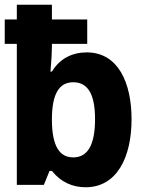

<svg xmlns="http://www.w3.org/2000/svg" viewBox="-23 -780 606 810"><path d="M338 10C470 10 532 -116 532 -277C532 -430 476 -559 343 -559C282 -559 229 -533 196 -478H190C194 -526 196 -559 196 -582V-595H345V-698H196V-760H48V-698H-3V-595H48V0H162L186 -59H196C234 -11 284 10 338 10ZM286 -116C229 -116 196 -162 196 -276C196 -385 227 -433 286 -433C348 -433 378 -382 378 -277C378 -169 347 -116 286 -116Z"/></svg>

Font: Noto Sans Mono SemiCondensed ExtraBold
Style: Regular
Weight: 800
Width: 4
Designer: Monotype Design Team
Foundry: Monotype Imaging Inc.
Version: Version 2.014